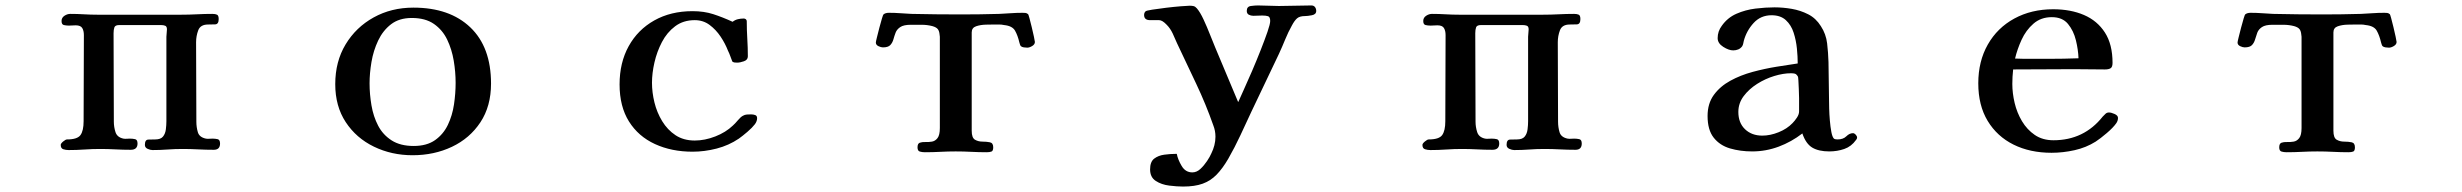

<svg xmlns="http://www.w3.org/2000/svg" viewBox="-20 -553 9040 705"><path d="M788 -26Q788 -40 779 -42Q770 -44 760 -44Q754 -44 748 -43.5Q742 -43 736 -44Q712 -49 706.5 -67.5Q701 -86 701 -106Q701 -179 700.5 -252Q700 -325 700 -398Q700 -421 708 -442Q716 -463 744 -463Q757 -463 770 -463.5Q783 -464 783 -483Q783 -496 777 -499Q771 -502 760 -502Q732 -502 703 -500.5Q674 -499 645 -499H338Q313 -499 288 -500.5Q263 -502 238 -502Q227 -502 216.5 -495Q206 -488 206 -476Q206 -463 214.5 -461Q223 -459 233 -459Q239 -459 245.5 -459.5Q252 -460 258 -460Q276 -460 282 -450Q288 -440 288 -424Q288 -345 287.5 -266.5Q287 -188 287 -108Q287 -73 275.5 -57Q264 -41 226 -41Q221 -41 212 -33.5Q203 -26 203 -21Q203 -8 212.5 -5Q222 -2 232 -2Q261 -2 290 -4Q319 -6 347 -6Q376 -6 404 -4.5Q432 -3 460 -3Q485 -3 485 -26Q485 -40 476 -42Q467 -44 457 -44Q451 -44 445 -43.5Q439 -43 433 -44Q410 -49 404 -68Q398 -87 398 -106Q398 -188 397.5 -269Q397 -350 397 -431Q397 -444 400 -452.5Q403 -461 418 -461H571Q580 -461 586.5 -458.5Q593 -456 593 -445Q593 -438 592 -431.5Q591 -425 591 -418V-108Q591 -94 589 -78Q587 -62 578.5 -51.5Q570 -41 550 -41Q537 -41 524.5 -40.5Q512 -40 512 -21Q512 -11 522 -6.5Q532 -2 540 -2Q568 -2 595 -4Q622 -6 650 -6Q679 -6 707.5 -4.5Q736 -3 765 -3Q788 -3 788 -26Z M1653 -249Q1653 -210 1647 -169.5Q1641 -129 1624.5 -94.5Q1608 -60 1577.5 -38.5Q1547 -17 1499 -17Q1450 -17 1418 -37.5Q1386 -58 1368.5 -91.5Q1351 -125 1344 -166Q1337 -207 1337 -247Q1337 -284 1344 -325.5Q1351 -367 1368.5 -404Q1386 -441 1416 -464Q1446 -487 1492 -487Q1542 -487 1573.5 -465Q1605 -443 1622 -407.5Q1639 -372 1646 -330.5Q1653 -289 1653 -249ZM1783 -246Q1783 -380 1707 -452.5Q1631 -525 1498 -525Q1417 -525 1352 -489Q1287 -453 1249 -390Q1211 -327 1211 -244Q1211 -163 1249.5 -104.5Q1288 -46 1353 -14.5Q1418 17 1495 17Q1574 17 1639.5 -14Q1705 -45 1744 -104Q1783 -163 1783 -246Z M2760 -119Q2760 -128 2753 -130.5Q2746 -133 2738 -133Q2730 -133 2722.5 -132.5Q2715 -132 2708 -128Q2700 -124 2689.5 -111.5Q2679 -99 2671 -92Q2645 -67 2606.5 -52Q2568 -37 2531 -37Q2490 -37 2460.5 -56.5Q2431 -76 2411.5 -108Q2392 -140 2383 -177Q2374 -214 2374 -249Q2374 -284 2383 -323.5Q2392 -363 2410.5 -398.5Q2429 -434 2459 -456.5Q2489 -479 2531 -479Q2562 -479 2585.5 -461.5Q2609 -444 2626 -418.5Q2643 -393 2653 -367Q2658 -357 2661.5 -347Q2665 -337 2669 -327Q2673 -324 2677.5 -323.5Q2682 -323 2687 -323Q2697 -323 2711.5 -328Q2726 -333 2726 -346Q2726 -378 2724 -410.5Q2722 -443 2722 -475Q2722 -480 2718.5 -482.5Q2715 -485 2711 -485Q2700 -485 2689.5 -482.5Q2679 -480 2670 -473Q2633 -490 2599 -501Q2565 -512 2523 -512Q2443 -512 2382.5 -478Q2322 -444 2288.5 -383.5Q2255 -323 2255 -243Q2255 -162 2289.5 -107Q2324 -52 2385 -24Q2446 4 2523 4Q2567 4 2611.5 -7.5Q2656 -19 2693 -44Q2707 -54 2724.5 -69Q2742 -84 2752 -97Q2760 -108 2760 -119Z M3780 -399Q3780 -402 3776.5 -418Q3773 -434 3768.5 -453Q3764 -472 3760 -486.5Q3756 -501 3755 -501Q3750 -505 3745.5 -505.5Q3741 -506 3735 -506Q3713 -506 3692 -504.5Q3671 -503 3649 -502Q3614 -501 3578.5 -500.5Q3543 -500 3508 -500Q3463 -500 3417.5 -500.5Q3372 -501 3327 -502Q3306 -503 3285.5 -504.5Q3265 -506 3244 -506Q3231 -506 3224 -500Q3223 -500 3218.5 -485.5Q3214 -471 3209 -451.5Q3204 -432 3200 -416Q3196 -400 3196 -397Q3196 -388 3205.5 -383.5Q3215 -379 3222 -379Q3241 -379 3249 -387.5Q3257 -396 3260.5 -408.5Q3264 -421 3268.5 -433Q3273 -445 3285.5 -453.5Q3298 -462 3324 -462Q3344 -462 3364.5 -462Q3385 -462 3404 -457Q3418 -453 3423.5 -446Q3429 -439 3430 -426Q3431 -422 3431 -418Q3431 -414 3431 -410V-83Q3431 -57 3422.5 -46Q3414 -35 3402 -33Q3390 -31 3378 -31.5Q3366 -32 3357.5 -29Q3349 -26 3349 -12Q3349 1 3357.5 3.5Q3366 6 3376 6Q3405 6 3433 4.5Q3461 3 3489 3Q3518 3 3546.5 4.5Q3575 6 3603 6Q3614 6 3620.5 3.5Q3627 1 3627 -12Q3627 -28 3615 -30.5Q3603 -33 3587.5 -33Q3572 -33 3560 -40Q3548 -47 3548 -73V-434Q3548 -451 3564 -456.5Q3580 -462 3600 -462.5Q3620 -463 3631 -463Q3640 -463 3649 -463Q3658 -463 3667 -461Q3697 -458 3707 -440.5Q3717 -423 3723 -397Q3724 -394 3725 -390.5Q3726 -387 3728 -384Q3732 -380 3739.5 -379Q3747 -378 3752 -378Q3760 -378 3770 -384Q3780 -390 3780 -399Z M4813 -513Q4813 -521 4808.5 -527Q4804 -533 4795 -533Q4765 -533 4735.5 -532Q4706 -531 4676 -531Q4657 -531 4638 -532Q4619 -533 4599 -533Q4588 -533 4573 -531Q4558 -529 4558 -513Q4558 -503 4565.5 -499Q4573 -495 4582 -495Q4590 -495 4598.5 -495.5Q4607 -496 4615 -496Q4628 -496 4636 -493.5Q4644 -491 4644 -476Q4644 -465 4634 -436Q4624 -407 4609 -369Q4594 -331 4577.5 -292.5Q4561 -254 4547 -223.5Q4533 -193 4527 -179H4526Q4505 -229 4484 -279Q4463 -329 4442 -379Q4434 -398 4423 -426Q4412 -454 4399.5 -481Q4387 -508 4375 -522Q4369 -529 4363 -530.5Q4357 -532 4348 -532Q4341 -532 4316 -530Q4291 -528 4262 -524.5Q4233 -521 4210.5 -517.5Q4188 -514 4186 -511Q4181 -506 4181 -498Q4181 -479 4203 -479Q4224 -479 4236 -479Q4248 -479 4264 -462Q4277 -449 4286 -430Q4295 -411 4302 -394Q4337 -320 4372.5 -245Q4408 -170 4435 -93Q4439 -83 4441 -72.5Q4443 -62 4443 -51Q4443 -35 4439 -19.5Q4435 -4 4428 10Q4423 22 4412 38.5Q4401 55 4387.5 67.5Q4374 80 4358 80Q4333 80 4319 56.5Q4305 33 4301 12H4297Q4277 12 4255 15Q4233 18 4218 29.5Q4203 41 4203 69Q4203 98 4224 111.5Q4245 125 4273.5 128.5Q4302 132 4324 132Q4367 132 4396 121.5Q4425 111 4447 88.5Q4469 66 4490 30Q4514 -12 4534.5 -56Q4555 -100 4575 -143Q4600 -196 4625.5 -249Q4651 -302 4676 -355Q4688 -381 4699 -408Q4710 -435 4724 -460Q4733 -477 4742.5 -485.5Q4752 -494 4772 -494Q4781 -494 4797 -497Q4813 -500 4813 -513Z M5788 -26Q5788 -40 5779 -42Q5770 -44 5760 -44Q5754 -44 5748 -43.5Q5742 -43 5736 -44Q5712 -49 5706.5 -67.5Q5701 -86 5701 -106Q5701 -179 5700.5 -252Q5700 -325 5700 -398Q5700 -421 5708 -442Q5716 -463 5744 -463Q5757 -463 5770 -463.5Q5783 -464 5783 -483Q5783 -496 5777 -499Q5771 -502 5760 -502Q5732 -502 5703 -500.5Q5674 -499 5645 -499H5338Q5313 -499 5288 -500.5Q5263 -502 5238 -502Q5227 -502 5216.5 -495Q5206 -488 5206 -476Q5206 -463 5214.5 -461Q5223 -459 5233 -459Q5239 -459 5245.5 -459.5Q5252 -460 5258 -460Q5276 -460 5282 -450Q5288 -440 5288 -424Q5288 -345 5287.5 -266.5Q5287 -188 5287 -108Q5287 -73 5275.5 -57Q5264 -41 5226 -41Q5221 -41 5212 -33.5Q5203 -26 5203 -21Q5203 -8 5212.5 -5Q5222 -2 5232 -2Q5261 -2 5290 -4Q5319 -6 5347 -6Q5376 -6 5404 -4.5Q5432 -3 5460 -3Q5485 -3 5485 -26Q5485 -40 5476 -42Q5467 -44 5457 -44Q5451 -44 5445 -43.5Q5439 -43 5433 -44Q5410 -49 5404 -68Q5398 -87 5398 -106Q5398 -188 5397.5 -269Q5397 -350 5397 -431Q5397 -444 5400 -452.5Q5403 -461 5418 -461H5571Q5580 -461 5586.5 -458.5Q5593 -456 5593 -445Q5593 -438 5592 -431.5Q5591 -425 5591 -418V-108Q5591 -94 5589 -78Q5587 -62 5578.5 -51.5Q5570 -41 5550 -41Q5537 -41 5524.5 -40.5Q5512 -40 5512 -21Q5512 -11 5522 -6.5Q5532 -2 5540 -2Q5568 -2 5595 -4Q5622 -6 5650 -6Q5679 -6 5707.5 -4.5Q5736 -3 5765 -3Q5788 -3 5788 -26Z M6586 -172V-144Q6586 -133 6578 -121Q6570 -109 6562 -101Q6542 -80 6511 -67.5Q6480 -55 6451 -55Q6412 -55 6387.5 -78.5Q6363 -102 6363 -142Q6363 -174 6382.5 -200Q6402 -226 6432 -245Q6462 -264 6495 -274Q6528 -284 6556 -284Q6565 -284 6570.5 -282.5Q6576 -281 6581 -273Q6583 -271 6583.5 -257Q6584 -243 6585 -225.5Q6586 -208 6586 -192.5Q6586 -177 6586 -172ZM6799 -48Q6799 -53 6794 -58.5Q6789 -64 6784 -64Q6771 -64 6759.5 -52.5Q6748 -41 6727 -41Q6718 -41 6714 -44Q6708 -50 6704.5 -68.5Q6701 -87 6699 -110.5Q6697 -134 6696.5 -154.5Q6696 -175 6696 -185Q6695 -220 6695 -255Q6695 -290 6694 -325Q6693 -359 6689 -393.5Q6685 -428 6666 -457Q6648 -486 6619.5 -500.5Q6591 -515 6559 -520.5Q6527 -526 6496 -526Q6463 -526 6426 -521.5Q6389 -517 6356 -502.5Q6323 -488 6302 -458Q6287 -438 6287 -413Q6287 -394 6307.5 -381Q6328 -368 6344 -368Q6354 -368 6362.5 -371.5Q6371 -375 6377 -383Q6380 -388 6381 -393.5Q6382 -399 6383 -403Q6393 -440 6419 -468.5Q6445 -497 6485 -497Q6518 -497 6537.5 -479Q6557 -461 6566 -433Q6575 -405 6578 -375Q6581 -345 6581 -320Q6547 -315 6503.5 -308Q6460 -301 6415.5 -289Q6371 -277 6333.5 -256.5Q6296 -236 6273 -204.5Q6250 -173 6250 -127Q6250 -76 6272.5 -47.5Q6295 -19 6332.5 -8Q6370 3 6414 3Q6464 3 6511 -14.5Q6558 -32 6598 -63Q6611 -25 6634.5 -11Q6658 3 6697 3Q6726 3 6752 -6Q6778 -15 6795 -39Q6799 -43 6799 -48Z M7612 -339Q7584 -338 7557 -337.5Q7530 -337 7502 -337H7446Q7430 -337 7413 -337Q7396 -337 7379 -338Q7387 -372 7403 -407Q7419 -442 7446.5 -466Q7474 -490 7514 -490Q7553 -490 7573.5 -465Q7594 -440 7602.5 -405Q7611 -370 7612 -339ZM7757 -120Q7757 -129 7744.5 -134.5Q7732 -140 7724 -140Q7716 -140 7711 -135Q7706 -130 7701 -125Q7632 -38 7520 -38Q7480 -38 7451.5 -57.5Q7423 -77 7404.5 -108Q7386 -139 7377.5 -175Q7369 -211 7369 -245Q7369 -271 7372 -298Q7428 -298 7484 -298.5Q7540 -299 7595 -299Q7624 -299 7652.5 -298.5Q7681 -298 7709 -298Q7723 -298 7730 -302.5Q7737 -307 7737 -322Q7737 -390 7709 -433.5Q7681 -477 7632 -498Q7583 -519 7519 -519Q7439 -519 7376.5 -485Q7314 -451 7279 -389.5Q7244 -328 7244 -247Q7244 -166 7278.5 -109Q7313 -52 7373.5 -22Q7434 8 7513 8Q7555 8 7597.5 -1.5Q7640 -11 7675 -33Q7692 -44 7716 -64.5Q7740 -85 7751 -101Q7757 -110 7757 -120Z M8780 -399Q8780 -402 8776.5 -418Q8773 -434 8768.5 -453Q8764 -472 8760 -486.5Q8756 -501 8755 -501Q8750 -505 8745.5 -505.5Q8741 -506 8735 -506Q8713 -506 8692 -504.5Q8671 -503 8649 -502Q8614 -501 8578.5 -500.5Q8543 -500 8508 -500Q8463 -500 8417.5 -500.5Q8372 -501 8327 -502Q8306 -503 8285.5 -504.5Q8265 -506 8244 -506Q8231 -506 8224 -500Q8223 -500 8218.5 -485.5Q8214 -471 8209 -451.5Q8204 -432 8200 -416Q8196 -400 8196 -397Q8196 -388 8205.5 -383.5Q8215 -379 8222 -379Q8241 -379 8249 -387.5Q8257 -396 8260.5 -408.5Q8264 -421 8268.5 -433Q8273 -445 8285.5 -453.5Q8298 -462 8324 -462Q8344 -462 8364.5 -462Q8385 -462 8404 -457Q8418 -453 8423.5 -446Q8429 -439 8430 -426Q8431 -422 8431 -418Q8431 -414 8431 -410V-83Q8431 -57 8422.5 -46Q8414 -35 8402 -33Q8390 -31 8378 -31.5Q8366 -32 8357.5 -29Q8349 -26 8349 -12Q8349 1 8357.5 3.5Q8366 6 8376 6Q8405 6 8433 4.5Q8461 3 8489 3Q8518 3 8546.5 4.5Q8575 6 8603 6Q8614 6 8620.5 3.5Q8627 1 8627 -12Q8627 -28 8615 -30.5Q8603 -33 8587.5 -33Q8572 -33 8560 -40Q8548 -47 8548 -73V-434Q8548 -451 8564 -456.5Q8580 -462 8600 -462.5Q8620 -463 8631 -463Q8640 -463 8649 -463Q8658 -463 8667 -461Q8697 -458 8707 -440.5Q8717 -423 8723 -397Q8724 -394 8725 -390.5Q8726 -387 8728 -384Q8732 -380 8739.5 -379Q8747 -378 8752 -378Q8760 -378 8770 -384Q8780 -390 8780 -399Z"/></svg>

Font: UoqMunThenKhung
Style: Regular
Weight: 400
Designer: Font-Kai, 金井和夫, 宇文滿月
Foundry: Kazuo Kanai, Moonlit Owen
Version: Version 1.197